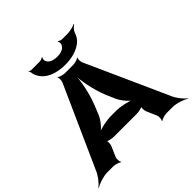

<svg xmlns="http://www.w3.org/2000/svg" viewBox="-292 -1122 1364 1364"><g transform="rotate(-45 390.5 -440.0)"><path d="M565 -112 599 -34C604 -21 603 7 595 16L599 18C607 10 640 0 658 0H718C758 0 813 19 838 35L840 32C815 15 779 -31 765 -68L490 -679C485 -691 483 -718 491 -726L488 -728C480 -720 447 -711 431 -711H349C333 -711 300 -720 292 -728L289 -726C297 -718 295 -691 290 -678L16 -67C2 -31 -34 15 -59 32L-56 35C-32 19 24 0 64 0H124C142 0 174 10 182 18L186 16C178 7 177 -21 182 -34L216 -112C221 -125 224 -156 216 -164L212 -162C220 -153 257 -146 275 -146H506C524 -146 561 -153 569 -162L565 -164C557 -156 560 -125 565 -112ZM308 -331 335 -398C370 -482 392 -597 392 -664H388C388 -597 410 -482 445 -398L474 -331C489 -295 529 -247 558 -230L560 -234C531 -250 461 -265 415 -265H366C320 -265 250 -250 221 -234L225 -231C253 -247 293 -295 308 -331ZM394 -832C349 -832 319 -847 310 -876C308 -884 310 -900 315 -905L310 -907C306 -902 291 -896 281 -896H196C190 -896 180 -900 176 -902L174 -899C178 -897 182 -891 182 -886C183 -869 189 -852 198 -838C227 -784 298 -751 394 -751C425 -751 455 -755 481 -762C537 -778 585 -809 600 -861C606 -880 627 -903 642 -912L640 -915C624 -906 585 -896 560 -896H505C495 -896 480 -902 476 -907L471 -905C476 -900 478 -884 476 -876C467 -847 438 -832 394 -832Z"/></g></svg>

Font: Asimov
Style: EdgeWide
Weight: 500
Designer: Google
Version: Version 2.000980: 2014